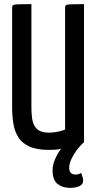

<svg xmlns="http://www.w3.org/2000/svg" viewBox="-20 -720 468 935"><path d="M321 195Q285 195 260.5 176Q236 157 236 109Q236 83 248 55.5Q260 28 277 5Q264 8 249 9Q234 10 219 10Q159 10 123 -6.5Q87 -23 69 -52Q51 -81 45 -119Q39 -157 39 -200V-682Q39 -691 43 -694.5Q47 -698 66.5 -699Q86 -700 133 -700V-197Q133 -169 136 -146Q139 -123 148 -107Q157 -91 174 -82.5Q191 -74 219 -74Q242 -74 263.5 -79Q285 -84 297 -89V-682Q297 -691 301 -694.5Q305 -698 324.5 -699Q344 -700 389 -700V-27Q370 -11 353.5 11.5Q337 34 327 56Q317 78 317 97Q317 130 348 130Q356 130 362.5 128Q369 126 375 122Q379 132 382 142Q385 152 385 160Q385 178 366.5 186.5Q348 195 321 195Z"/></svg>

Font: Yanone Kaffeesatz Medium
Style: Regular
Weight: 500
Designer: Yanone (Cyrillic: Daniel Pouzeot, Huerta Tipografica, and Cyreal)
Foundry: Yanone
Version: Version 2.003